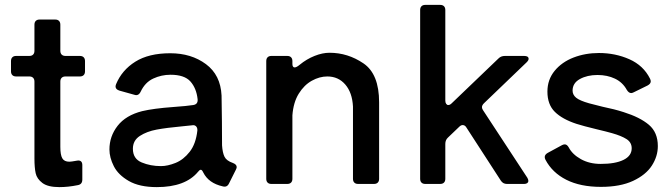

<svg xmlns="http://www.w3.org/2000/svg" viewBox="-20 -753 2745 786"><path d="M328 -503V-461Q328 -451 322.5 -445.5Q317 -440 307 -440H248Q238 -440 232.5 -434.5Q227 -429 227 -419V-152Q227 -119 235 -105Q243 -91 264 -91Q271 -91 293 -95Q296 -96 300 -96Q317 -96 317 -77V-18Q317 2 298 5Q259 13 223 13Q176 13 153.5 -4Q131 -21 126 -44Q121 -67 121 -104V-419Q121 -429 115.5 -434.5Q110 -440 100 -440H46Q36 -440 30.5 -445.5Q25 -451 25 -461V-503Q25 -513 30.5 -518.5Q36 -524 46 -524H100Q110 -524 115.5 -529.5Q121 -535 121 -545V-652Q121 -662 126.5 -667.5Q132 -673 142 -673H206Q216 -673 221.5 -667.5Q227 -662 227 -652V-545Q227 -535 232.5 -529.5Q238 -524 248 -524H307Q317 -524 322.5 -518.5Q328 -513 328 -503Z M933 -86Q949 -80 949 -69Q949 -65 946 -59L918 -3Q910 15 892 10Q834 -3 812 -47Q807 -58 802 -58Q797 -58 791 -50Q739 13 622 13Q551 13 507.5 -12Q464 -37 446 -72.5Q428 -108 428 -141Q428 -195 461.5 -238Q495 -281 562 -298Q608 -309 690 -315Q746 -319 771 -323Q791 -326 789 -347Q784 -392 759.5 -419.5Q735 -447 678 -447Q641 -447 607.5 -431.5Q574 -416 556 -378Q547 -359 530 -365L469 -382Q453 -387 453 -399Q453 -402 455 -408Q479 -466 534 -500.5Q589 -535 677 -535Q763 -535 823 -490.5Q883 -446 887 -362Q888 -322 888.5 -255Q889 -188 889 -158Q891 -128 899 -111.5Q907 -95 933 -86ZM788 -219V-221Q788 -231 782 -236.5Q776 -242 766 -240L727 -236Q662 -230 621.5 -222.5Q581 -215 552.5 -196.5Q524 -178 524 -144Q524 -103 560 -88Q596 -73 639 -73Q666 -73 698.5 -86Q731 -99 756.5 -131.5Q782 -164 788 -219Z M1532 -334V-21Q1532 -11 1526.5 -5.5Q1521 0 1511 0H1446Q1436 0 1430.5 -5.5Q1425 -11 1425 -21V-317Q1422 -374 1393.5 -407Q1365 -440 1320 -440Q1288 -440 1256.5 -422.5Q1225 -405 1203 -369.5Q1181 -334 1177 -281V-21Q1177 -11 1171.5 -5.5Q1166 0 1156 0H1091Q1081 0 1075.5 -5.5Q1070 -11 1070 -21V-503Q1070 -513 1075.5 -518.5Q1081 -524 1091 -524H1156Q1166 -524 1171.5 -518.5Q1177 -513 1177 -503V-491Q1177 -484 1179.5 -480.5Q1182 -477 1186 -477Q1194 -477 1207 -488Q1235 -511 1267.5 -524Q1300 -537 1329 -537Q1404 -537 1468 -493.5Q1532 -450 1532 -334Z M2047 -524H2126Q2144 -524 2144 -512Q2144 -506 2136 -498L1961 -330Q1953 -322 1953 -314Q1953 -308 1958 -301L2139 -25Q2143 -18 2143 -12Q2143 -7 2138.5 -3.5Q2134 0 2126 0H2055Q2039 0 2030 -14L1890 -230Q1884 -241 1874 -241Q1867 -241 1860 -234L1814 -190Q1803 -180 1803 -164V-21Q1803 -11 1797.5 -5.5Q1792 0 1782 0H1721Q1711 0 1705.5 -5.5Q1700 -11 1700 -21V-712Q1700 -722 1705.5 -727.5Q1711 -733 1721 -733H1782Q1792 -733 1797.5 -727.5Q1803 -722 1803 -712V-341Q1803 -333 1806.5 -328Q1810 -323 1815 -323Q1822 -323 1829 -330L2021 -514Q2031 -524 2047 -524Z M2213 -99Q2210 -105 2210 -110Q2210 -120 2222 -127L2281 -159Q2287 -162 2292 -162Q2301 -162 2308 -150Q2323 -121 2358 -101.5Q2393 -82 2439 -82Q2499 -82 2532.5 -98.5Q2566 -115 2566 -146Q2566 -170 2545 -183.5Q2524 -197 2485 -208Q2464 -214 2422 -224Q2368 -237 2340 -246Q2282 -265 2251.5 -295Q2221 -325 2221 -378Q2221 -427 2250.5 -463Q2280 -499 2328 -517.5Q2376 -536 2432 -536Q2499 -536 2556.5 -510.5Q2614 -485 2641 -431Q2644 -425 2644 -420Q2644 -410 2631 -403L2574 -375Q2568 -372 2564 -372Q2554 -372 2546 -385Q2529 -416 2497.5 -431Q2466 -446 2426 -446Q2384 -446 2354 -429.5Q2324 -413 2324 -382Q2324 -365 2338.5 -353Q2353 -341 2392 -330L2447 -316Q2496 -306 2533 -294Q2600 -273 2636.5 -242Q2673 -211 2673 -155Q2673 -113 2648.5 -75Q2624 -37 2571.5 -12.5Q2519 12 2440 12Q2356 12 2298.5 -17Q2241 -46 2213 -99Z"/></svg>

Font: Shippori Antique B1
Style: Regular
Weight: 400
Designer: FONTDASU
Foundry: FONTDASU / Google Inc. / but / Adobe
Version: Version 2.001